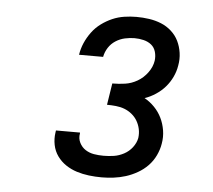

<svg xmlns="http://www.w3.org/2000/svg" viewBox="-43 -890 687 620"><g transform="rotate(5 300.0 -580.0)"><path d="M308 -317Q287 -317 266.5 -319.5Q246 -322 227 -328Q208 -334 191.5 -345Q175 -356 163.5 -372Q152 -388 148 -408Q144 -428 147 -448Q147 -450 147.5 -451.5Q148 -453 148 -455H226Q226 -454 226 -453Q226 -452 226 -452Q223 -436 230 -422Q237 -408 249.5 -400Q262 -392 277 -389.5Q292 -387 308 -387Q325 -387 341.5 -389.5Q358 -392 374 -400.5Q390 -409 401 -423.5Q412 -438 415 -454Q417 -469 414 -483Q411 -497 404 -509Q397 -521 386 -530Q375 -539 362 -544Q349 -549 334 -550.5Q319 -552 305 -552L316 -622Q337 -622 357.5 -625Q378 -628 397 -639Q416 -650 429.5 -668.5Q443 -687 446 -707Q448 -722 444 -736Q440 -750 429.5 -758.5Q419 -767 404.5 -770.5Q390 -774 375 -774Q360 -774 344 -770.5Q328 -767 314 -758Q300 -749 291 -735Q282 -721 279 -705H201Q204 -725 212 -743.5Q220 -762 232.5 -779Q245 -796 262 -808.5Q279 -821 297.5 -829Q316 -837 336 -840Q356 -843 375 -843Q396 -843 416.5 -840Q437 -837 455.5 -829.5Q474 -822 489 -808.5Q504 -795 512.5 -777.5Q521 -760 524 -739.5Q527 -719 523 -698Q520 -679 511.5 -661Q503 -643 490 -628Q477 -613 459.5 -601.5Q442 -590 424 -584Q442 -574 456.5 -559Q471 -544 480 -525.5Q489 -507 492.5 -485.5Q496 -464 492 -442Q489 -423 480 -404Q471 -385 456.5 -370Q442 -355 423.5 -344.5Q405 -334 386 -328Q367 -322 347 -319.5Q327 -317 308 -317Z"/></g></svg>

Font: Zed Sans Extended
Style: Italic
Weight: 400
Width: 7
Italic angle: -9°
Designer: Belleve Invis
Foundry: Belleve Invis
Version: Version 1.0.0; ttfautohint (v1.8.4)